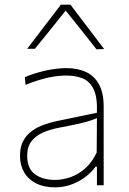

<svg xmlns="http://www.w3.org/2000/svg" viewBox="-20 -797 556 826"><path d="M217 9Q169 9 135.2 -8.2Q101.5 -25.5 83.8 -56Q66 -86.5 66 -127Q66 -166 80.8 -192.2Q95.5 -218.5 119.2 -235Q143 -251.5 170.5 -261Q198 -270.5 224 -276L397 -312Q399.5 -381 381.8 -415.2Q364 -449.5 333.2 -460.8Q302.5 -472 266 -472Q249 -472 229.8 -470Q210.5 -468 189.2 -463.5Q168 -459 143.2 -451.2Q118.5 -443.5 90 -432L87 -465Q105 -473 126.8 -480Q148.5 -487 172.2 -492.5Q196 -498 220 -501Q244 -504 266 -504Q314.5 -504 350.5 -487Q386.5 -470 406.2 -433.5Q426 -397 426 -339Q426 -316.5 426 -281Q426 -245.5 426 -211V-137Q426 -107 426 -73.5Q426 -40 426 0H397V-80H391Q374 -56 347.2 -35.8Q320.5 -15.5 287 -3.2Q253.5 9 217 9ZM217 -23Q249.5 -23 283.2 -34.8Q317 -46.5 346.5 -72.5Q376 -98.5 396 -141L397 -289Q387.5 -284.5 371.5 -279Q355.5 -273.5 324 -266Q292.5 -258.5 236 -248Q198.5 -241 167 -227.8Q135.5 -214.5 116.2 -190.5Q97 -166.5 97 -128Q97 -71 130.8 -47Q164.5 -23 217 -23ZM395 -585Q360 -629.5 325.8 -672.5Q291.5 -715.5 256 -759.5H269Q234 -715.5 199.8 -673Q165.5 -630.5 130 -587H97Q133 -634.5 169.5 -682.2Q206 -730 242 -777H283Q319 -730 355.2 -682Q391.5 -634 428 -586Z"/></svg>

Font: Commissioner Thin
Style: Regular
Weight: 100
Designer: Kostas Bartsokas
Foundry: Kostas Bartsokas
Version: Version 1.001;gftools[0.9.23]